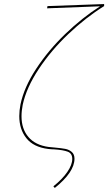

<svg xmlns="http://www.w3.org/2000/svg" viewBox="-20 -731 533 946"><path d="M92 -215Q86 -185 86 -158Q86 -96 120 -56Q154 -16 219 -7L250 -4Q283 -1 301.5 2.5Q320 6 333.5 17.5Q347 29 347 51Q347 117 250 195L243 187Q287 152 311.5 116.5Q336 81 336 52Q336 25 314 16.5Q292 8 248 5Q236 5 218 3Q145 -6 110 -50Q75 -94 75 -159Q75 -187 81 -217Q99 -302 158.5 -392.5Q218 -483 301 -563Q384 -643 473 -700L212 -690L214 -701L493 -711V-701Q403 -645 317.5 -564Q232 -483 171 -391Q110 -299 92 -215Z"/></svg>

Font: Ysabeau Hairline
Style: Italic
Weight: 100
Italic angle: -12°
Designer: Christian Thalmann (Catharsis Fonts)
Version: Version 0.003